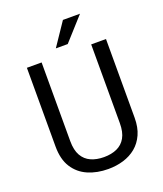

<svg xmlns="http://www.w3.org/2000/svg" viewBox="-163 -1008 958 1125"><g transform="rotate(-20 316.5 -446.0)"><path d="M364.7 -902.3H471.2L342.8 -759.8H268.6ZM563.5 -710.9V-220.2Q563.5 -160.2 543.9 -116.7Q524.4 -73.2 490.5 -45.2Q456.5 -17.1 411.9 -3.7Q367.2 9.8 316.9 9.8Q247.1 9.8 191.2 -14.4Q135.3 -38.6 102.8 -89.4Q70.3 -140.1 70.3 -220.2V-710.9H162.1V-220.2Q162.1 -164.1 181.6 -129.9Q201.2 -95.7 236.1 -80.1Q271 -64.5 316.9 -64.5Q363.3 -64.5 397.9 -80.1Q432.6 -95.7 451.9 -129.9Q471.2 -164.1 471.2 -220.2V-710.9Z"/></g></svg>

Font: Robert Sans Medium
Style: Regular
Weight: 500
Designer: Christian Robertson (extended by Adam Twardoch)
Foundry: Google
Version: Version 12.135;April 2, 2019;FontCreator 11.5.0.2425 64-bit;